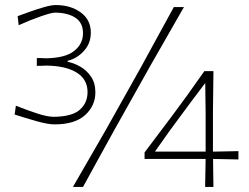

<svg xmlns="http://www.w3.org/2000/svg" viewBox="-20 -741 987 761"><path d="M196 -248Q170 -248 125.8 -260.5Q81.5 -273 38 -287L43 -322Q89.5 -303.5 128.8 -290.8Q168 -278 194 -278Q266 -279 296.5 -306.2Q327 -333.5 327 -376Q327 -427 283.2 -453.8Q239.5 -480.5 162 -481Q153 -480.5 144 -480.2Q135 -480 126 -480V-511Q135 -511 144 -510.8Q153 -510.5 162 -510Q238.5 -511 273.8 -539Q309 -567 309 -609Q309 -651 278.8 -670.8Q248.5 -690.5 198 -691Q184.5 -691 142.5 -676.5Q100.5 -662 54 -641L50 -677Q69 -684 98.2 -694.5Q127.5 -705 155.8 -713Q184 -721 200 -721Q260 -721 300 -691.8Q340 -662.5 340 -612Q340 -568.5 312 -538.5Q284 -508.5 248 -500V-496Q272.5 -491.5 298 -477Q323.5 -462.5 340.8 -437.2Q358 -412 358 -375Q358 -322 317.5 -285Q277 -248 196 -248ZM269 0Q300.5 -55 331 -107.5Q361.5 -160 401 -229L540 -477Q579 -548.5 608.2 -602Q637.5 -655.5 669 -713H709Q676 -655.5 645.5 -602Q615 -548.5 574 -477L435 -229Q397.5 -161 368.2 -108Q339 -55 309 0ZM793 0Q793.5 -28 794 -53Q794.5 -78 795 -111H553V-137Q566 -154 584.8 -179Q603.5 -204 623.5 -230.5Q643.5 -257 660 -279L723 -364.5Q739.5 -388 756.5 -412Q773.5 -436 790 -459H826Q825.5 -417 825 -377Q824.5 -337 824 -297V-140Q848.5 -140.5 876.5 -141Q904.5 -141.5 925 -142V-109Q904.5 -109.5 876.5 -110Q848.5 -110.5 824.5 -111Q825 -78 825.2 -53Q825.5 -28 826 0ZM652 -222Q636 -199.5 622.2 -179.8Q608.5 -160 594 -140H795V-295Q794.5 -324 794.2 -353.2Q794 -382.5 793.5 -412Q780.5 -394.5 767 -376.8Q753.5 -359 739.5 -340.5Z"/></svg>

Font: Commissioner Loud Thin
Style: Regular
Weight: 100
Designer: Kostas Bartsokas
Foundry: Kostas Bartsokas
Version: Version 1.000; ttfautohint (v1.8.3)